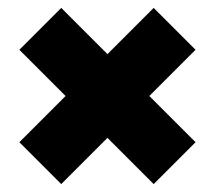

<svg xmlns="http://www.w3.org/2000/svg" viewBox="-20 -623 544 486"><path d="M135 -157 29 -263 146 -380 29 -497 135 -603 252 -486 369 -603 475 -497 358 -380 475 -263 369 -157 252 -274Z"/></svg>

Font: Encode Sans Condensed Black
Style: Regular
Weight: 900
Width: 3
Designer: Multiple Designers
Foundry: Impallari Type
Version: Version 3.000; ttfautohint (v1.8.3) -l 8 -r 50 -G 200 -x 14 